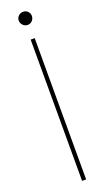

<svg xmlns="http://www.w3.org/2000/svg" viewBox="-163 -864 498 894"><g transform="rotate(-20 86.0 -417.0)"><path d="M76 0V-700H96V0ZM87 -769Q73 -769 63.5 -779Q54 -789 54 -802Q54 -815 63.5 -824.5Q73 -834 87 -834Q101 -834 110 -824.5Q119 -815 119 -802Q119 -789 110 -779Q101 -769 87 -769Z"/></g></svg>

Font: DM Sans 18pt Thin
Style: Regular
Weight: 250
Designer: Colophon Foundry, Jonny Pinhorn
Foundry: Colophon Foundry
Version: Version 4.004;gftools[0.9.30]